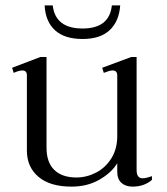

<svg xmlns="http://www.w3.org/2000/svg" viewBox="-20 -684 621 714"><path d="M146 -664H176Q186 -578 287 -578Q387 -578 396 -664H427Q423 -605 388 -572Q353 -539 287 -539Q220 -539 184.5 -571.5Q149 -604 146 -664ZM545 -29V-15Q516 10 473 10Q447 10 431.5 -4Q416 -18 416 -46V-77Q395 -42 350 -16Q305 10 246 10Q166 10 123 -26.5Q80 -63 80 -124V-404Q80 -422 63 -422Q51 -422 31 -413L25 -432L130 -472H153V-135Q153 -80 182 -52Q211 -24 264 -24Q302 -24 337 -42Q372 -60 394 -95Q416 -130 416 -178V-404Q416 -422 398 -422Q388 -422 366 -413L360 -432L468 -472H488V-52Q488 -21 510 -21Q523 -21 545 -29Z"/></svg>

Font: Taviraj Light
Style: Regular
Weight: 300
Designer: Katatrad Team
Foundry: CadsonDemak
Version: Version 1.001